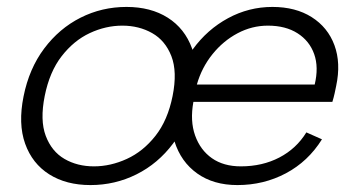

<svg xmlns="http://www.w3.org/2000/svg" viewBox="-20 -527 1032 554"><path d="M241 7Q171 7 122 -24Q73 -55 52.5 -112.5Q32 -170 48 -249Q64 -329 107.5 -387Q151 -445 212.5 -476Q274 -507 345 -507Q415 -507 464 -476Q513 -445 534 -387.5Q555 -330 539 -251Q523 -171 479.5 -113Q436 -55 374 -24Q312 7 241 7ZM251 -47Q299 -47 346 -68.5Q393 -90 428.5 -135Q464 -180 478 -250Q492 -320 474.5 -365Q457 -410 419 -431.5Q381 -453 333 -453Q285 -453 239 -431.5Q193 -410 158 -365Q123 -320 109 -250Q95 -180 112 -135Q129 -90 166 -68.5Q203 -47 251 -47ZM665 7Q596 7 549 -26.5Q502 -60 483.5 -119Q465 -178 480 -255Q495 -328 536.5 -385Q578 -442 638 -474.5Q698 -507 766 -507Q833 -507 879.5 -477.5Q926 -448 945 -396.5Q964 -345 950 -279Q948 -269 945.5 -257.5Q943 -246 939 -233H538Q528 -178 543 -136Q558 -94 591.5 -70.5Q625 -47 675 -47Q737 -47 786 -72.5Q835 -98 864 -145L909 -125Q869 -61 805 -27Q741 7 665 7ZM888 -283Q900 -333 886.5 -371Q873 -409 838.5 -431Q804 -453 753 -453Q707 -453 665.5 -431Q624 -409 593 -370.5Q562 -332 548 -283Z"/></svg>

Font: Albert Sans Light
Style: Italic
Weight: 300
Italic angle: -11.25°
Designer: Andreas Rasmussen
Foundry: a.Foundry
Version: Version 1.025